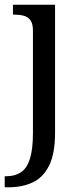

<svg xmlns="http://www.w3.org/2000/svg" viewBox="-32 -556 352 816"><path d="M-12 240V193H-5Q31 193 56.5 176.5Q82 160 95 119.5Q108 79 108 9V-426Q108 -456 97 -470.5Q86 -485 67.5 -489.5Q49 -494 27 -494H23V-536H202V8Q202 97 176.5 148Q151 199 106.5 219.5Q62 240 4 240Z"/></svg>

Font: Noto Rashi Hebrew
Style: Regular
Weight: 400
Version: Version 1.006